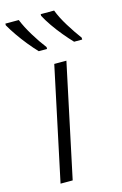

<svg xmlns="http://www.w3.org/2000/svg" viewBox="-142 -819 554 871"><g transform="rotate(-15 135.0 -383.0)"><path d="M30 0 143 -532H200L87 0ZM256 -606Q236 -627 214 -653.5Q192 -680 173 -707.5Q154 -735 142 -758V-766H205Q218 -731 244 -689Q270 -647 294 -615V-606ZM90 -606Q70 -627 48.5 -653.5Q27 -680 8 -707.5Q-11 -735 -24 -758V-766H39Q53 -731 78.5 -689Q104 -647 129 -615V-606Z"/></g></svg>

Font: Noto Sans Light
Style: Italic
Weight: 300
Italic angle: -12°
Designer: Monotype Design Team
Foundry: Monotype Imaging Inc.
Version: Version 2.013; ttfautohint (v1.8.4.7-5d5b)